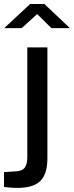

<svg xmlns="http://www.w3.org/2000/svg" viewBox="-63 -766 368 956"><path d="M173 21V-530H73V15C73 68 55 85 17 87L-43 91V165C119 185 173 140 173 21ZM193 -626H285L158 -746H87L-42 -626H45L122 -696Z"/></svg>

Font: Bisquit Text
Style: Regular
Weight: 400
Version: Version 1.004;Glyphs 3.2.3 (3260)